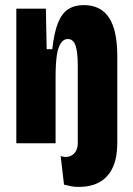

<svg xmlns="http://www.w3.org/2000/svg" viewBox="-20 -562 520 753"><path d="M288 171Q272 171 259 168.5Q246 166 231 162L218 50Q246 59 265.5 44.5Q285 30 285 -2V-20H440V0Q440 54 423.5 92Q407 130 373.5 150.5Q340 171 288 171ZM44 0V-330V-528H160L163 -369H185Q192 -433 207 -471Q222 -509 247 -525.5Q272 -542 308 -542Q376 -542 408 -492Q440 -442 440 -343V0H285V-305Q285 -359 276 -384Q267 -409 246 -409Q229 -409 218 -392Q207 -375 202.5 -342.5Q198 -310 198 -259V0Z"/></svg>

Font: Bricolage Grotesque 24pt Condensed ExtraBold
Style: Regular
Weight: 800
Width: 3
Designer: Mathieu Triay
Foundry: Atelier Triay
Version: Version 1.001;gftools[0.9.33.dev8+g029e19f]